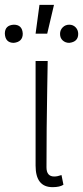

<svg xmlns="http://www.w3.org/2000/svg" viewBox="-52 -762 343 793"><path d="M143 -623H95L111 -742H171ZM5 -585Q-30 -585 -32 -623Q-32 -658 5 -660Q40 -660 42 -623Q42 -589 5 -585ZM234 -585Q218 -585 207 -595Q196 -605 196 -622Q196 -638 207 -649Q218 -660 234 -660Q250 -660 260.5 -649Q271 -638 271 -622Q271 -589 234 -585ZM165 11Q95 11 95 -78V-510H145L143 -394Q140 -230 140 -71Q140 -33 172 -33Q185 -33 202 -39L210 1Q195 11 165 11Z"/></svg>

Font: LXGW 975 Gothic SC 200W
Style: Regular
Weight: 200
Version: Version 2.01;February 25, 2021